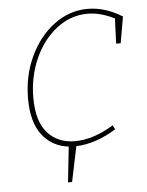

<svg xmlns="http://www.w3.org/2000/svg" viewBox="-50 -569 578 755"><g transform="rotate(-5 239.0 -191.5)"><path d="M460 -486 442 -382H424L428 -481Q373 -509 322 -509Q255 -509 199.5 -466Q144 -423 112.5 -351.5Q81 -280 81 -198Q81 -105 121.5 -59.5Q162 -14 230 -14Q302 -14 382 -63L391 -47Q311 3 233 6L204 145H188L203 5Q137 -3 98.5 -53.5Q60 -104 60 -197Q60 -286 95.5 -362Q131 -438 191.5 -483Q252 -528 324 -528Q393 -528 460 -486Z"/></g></svg>

Font: Bitter Pro Thin
Style: Italic
Weight: 250
Italic angle: -9°
Designer: Sol Matas, and Bitter project Authors
Foundry: Sol Matas
Version: Version 1.010